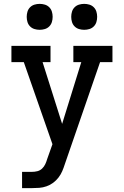

<svg xmlns="http://www.w3.org/2000/svg" viewBox="-20 -757 640 992"><path d="M94 215V131H144Q159 131 173 127.5Q187 124 197.5 114Q208 104 214 91Q220 78 224 64L251 -12L103 -436H39V-520H241V-436H200L301 -117L400 -436H359V-520H561V-436H497L315 91Q309 110 301.5 127.5Q294 145 282 160.5Q270 176 254.5 187.5Q239 199 220.5 205.5Q202 212 183 213.5Q164 215 144 215ZM415 -603Q401 -603 388 -607Q375 -611 365.5 -620.5Q356 -630 352 -643Q348 -656 348 -670Q348 -684 352 -697Q356 -710 365.5 -719.5Q375 -729 388 -733Q401 -737 415 -737Q429 -737 442 -733Q455 -729 464.5 -719.5Q474 -710 478 -697Q482 -684 482 -670Q482 -656 478 -643Q474 -630 464.5 -620.5Q455 -611 442 -607Q429 -603 415 -603ZM185 -603Q171 -603 158 -607Q145 -611 135.5 -620.5Q126 -630 122 -643Q118 -656 118 -670Q118 -684 122 -697Q126 -710 135.5 -719.5Q145 -729 158 -733Q171 -737 185 -737Q199 -737 212 -733Q225 -729 234.5 -719.5Q244 -710 248 -697Q252 -684 252 -670Q252 -656 248 -643Q244 -630 234.5 -620.5Q225 -611 212 -607Q199 -603 185 -603Z"/></svg>

Font: Iosevka HT Medium Extended
Style: Regular
Weight: 500
Width: 7
Monospace: yes
Designer: Belleve Invis
Foundry: Belleve Invis
Version: Version 32.3.0; ttfautohint (v1.8.4)